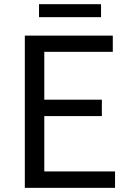

<svg xmlns="http://www.w3.org/2000/svg" viewBox="-20 -905 628 925"><path d="M99.6 0V-733.4H523.4V-655.3H193.4V-424.8H470.7V-345.7H193.4V-79.1H534.2V0ZM168 -822.3V-884.8H466.8V-822.3Z"/></svg>

Font: Taipei Sans TC Beta
Style: Regular
Weight: 400
Designer: JT Foundry
Foundry: JT Foundry
Version: Version 1.000